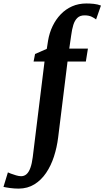

<svg xmlns="http://www.w3.org/2000/svg" viewBox="-144 -835 602 1106"><path d="M133 -601.5Q140.5 -646 159 -684.5Q177.5 -723 205.8 -752.5Q234 -782 271.2 -798.5Q308.5 -815 353.5 -815Q374 -815 396 -812.8Q418 -810.5 437.5 -803L409.5 -723Q400.5 -730.5 384.2 -738.5Q368 -746.5 343 -746.5Q317 -746.5 301.8 -732Q286.5 -717.5 278.5 -691.8Q270.5 -666 266 -631L255 -555H362.5L350.5 -480.5H245L191 -43.5Q184 13.5 166.8 66.8Q149.5 120 121.5 161.2Q93.5 202.5 54.2 226.8Q15 251 -36 251.5Q-61.5 251.5 -86.8 248Q-112 244.5 -124 241.5L-98.5 158Q-95 160 -81.2 165.2Q-67.5 170.5 -51 175.2Q-34.5 180 -22.5 180Q-4 180 9.2 168Q22.5 156 31.2 131.5Q40 107 44.5 71L112.5 -480.5H49.5L58 -524L125.5 -553.5Z"/></svg>

Font: Merriweather 24pt
Style: Bold Italic
Weight: 700
Italic angle: -7.8°
Designer: Eben Sorkin
Foundry: Eben Sorkin
Version: Version 2.101